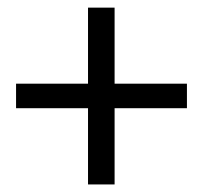

<svg xmlns="http://www.w3.org/2000/svg" viewBox="-20 -570 538 508"><path d="M283.2 -549.8V-348.6H474.6V-283.7H283.2V-82H212.9V-283.7H22.5V-348.6H212.9V-549.8Z"/></svg>

Font: Carlito
Style: Regular
Weight: 400
Designer: Lukasz Dziedzic
Foundry: tyPoland Lukasz Dziedzic
Version: Version 1.103; Beta1; all basic design good, some composites